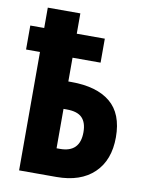

<svg xmlns="http://www.w3.org/2000/svg" viewBox="-85 -822 679 883"><g transform="rotate(10 254.0 -380.0)"><path d="M66 0V-553H1V-665H66V-760H218V-665H349V-553H218V-442H232Q351 -442 414.5 -389.5Q478 -337 478 -227Q478 -120 415.5 -60Q353 0 240 0ZM234 -130Q327 -130 327 -224Q327 -269 305 -291.5Q283 -314 233 -314H218V-130Z"/></g></svg>

Font: Noto Sans ExtraCondensed ExtraBold
Style: Regular
Weight: 800
Width: 2
Designer: Monotype Design Team
Foundry: Monotype Imaging Inc.
Version: Version 2.013; ttfautohint (v1.8.4.7-5d5b)